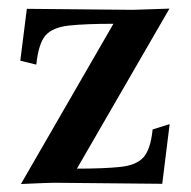

<svg xmlns="http://www.w3.org/2000/svg" viewBox="-20 -437 454 457"><path d="M366.2 0.5 108.9 -2Q96.7 -2 29.8 1L250 -380.4Q183.1 -380.4 144.5 -376.2Q106 -372.1 88.9 -353.3Q71.8 -334.5 66.4 -283.2L28.3 -292.5L43.9 -416L295.9 -413.6L383.3 -416.5L163.1 -35.6Q227.1 -35.6 265.6 -39.6Q304.2 -43.5 321.3 -62.3Q338.4 -81.1 343.3 -128.9L383.8 -141.6Z"/></svg>

Font: Quaaykop
Style: Medium
Weight: 500
Designer: Tup Wanders
Foundry: Free font, DO NOT SELL
Version: Version 1.00;July 31, 2023;FontCreator 11.5.0.2430 64-bit